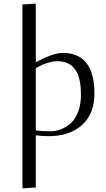

<svg xmlns="http://www.w3.org/2000/svg" viewBox="-20 -749 589 1063"><path d="M104 269V-724.1L176.8 -729L178.2 -704.1V-404.8Q275.9 -456.1 326.2 -456.1Q502.9 -456.1 502.9 -231Q502.9 -119.6 434.6 -57.4Q366.2 4.9 248 4.9Q211.9 4.9 178.2 0V289.1L105 293.9ZM178.2 -26.9Q216.8 -22 256.8 -22Q289.1 -22 318.8 -33.7Q348.6 -45.4 373.5 -68.6Q398.4 -91.8 413.3 -132.1Q428.2 -172.4 428.2 -224.1Q428.2 -323.2 394.5 -366.7Q360.8 -410.2 298.8 -410.2Q276.4 -410.2 252 -403.3Q227.5 -396.5 214.1 -390.1Q200.7 -383.8 178.2 -372.1Z"/></svg>

Font: Dehuti
Style: Book
Weight: 400
Version: Version 1.2